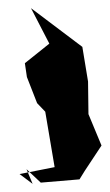

<svg xmlns="http://www.w3.org/2000/svg" viewBox="-20 -286 269 471"><path d="M45 129 80 162 175 154 188 133 229 71 197 -6 196 -86 182 -171 56 -266 101 -179 41 -131 46 -97 71 -33 91 -12 114 124 28 141 60 165Z"/></svg>

Font: Hussar Lance
Style: Regular
Weight: 700
Foundry: Cannot Into Space Fonts, PlusOne Fonts
Version: Version 2.27